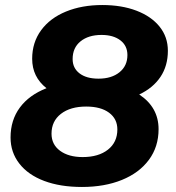

<svg xmlns="http://www.w3.org/2000/svg" viewBox="-20 -732 700 764"><path d="M611 -218Q611 -148 572.5 -96Q534 -44 465 -16Q396 12 306 12Q220 12 156 -12Q92 -36 57 -81Q22 -126 22 -185Q22 -254 59 -304Q96 -354 165 -381Q108 -426 108 -498Q108 -563 143.5 -611.5Q179 -660 242.5 -686Q306 -712 387 -712Q464 -712 523 -689.5Q582 -667 615 -626Q648 -585 648 -530Q648 -470 618.5 -426Q589 -382 534 -356Q611 -305 611 -218ZM269 -497Q269 -461 296.5 -440Q324 -419 372 -419Q424 -419 455.5 -444.5Q487 -470 487 -513Q487 -550 459 -571.5Q431 -593 384 -593Q332 -593 300.5 -567.5Q269 -542 269 -497ZM447 -217Q447 -259 414 -283.5Q381 -308 323 -308Q260 -308 222.5 -279Q185 -250 185 -200Q185 -157 219 -132Q253 -107 309 -107Q372 -107 409.5 -136.5Q447 -166 447 -217Z"/></svg>

Font: Idrija
Style: Bold Italic
Weight: 700
Italic angle: -11.3°
Designer: Julieta Ulanovsky
Foundry: Julieta Ulanovsky
Version: Version 7.200